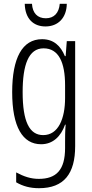

<svg xmlns="http://www.w3.org/2000/svg" viewBox="-20 -748 482 1009"><path d="M331 -728H294C290 -680 264 -652 221 -652C177 -652 151 -679 148 -728H110C112 -649 156 -609 219 -609C286 -609 330 -655 331 -728ZM201 -542C97 -542 44 -443 44 -264C44 -81 99 10 196 10C258 10 300 -31 322 -93H325C322 -57 322 -28 322 -2V30C322 146 275 192 184 192C142 192 106 180 65 158V210C101 231 139 241 185 241C317 241 375 164 375 20V-532H331L325 -453H321C299 -506 263 -542 201 -542ZM209 -494C289 -494 322 -419 322 -300V-233C322 -125 287 -38 207 -38C135 -38 99 -108 99 -264C99 -407 130 -494 209 -494Z"/></svg>

Font: Noto Sans Gurmukhi UI ExtraCondensed Light
Style: Regular
Weight: 300
Width: 2
Designer: Jelle Bosma - Monotype Design Team
Foundry: Monotype Imaging Inc.
Version: Version 2.004